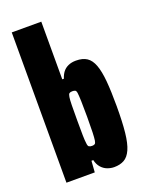

<svg xmlns="http://www.w3.org/2000/svg" viewBox="-142 -814 679 892"><g transform="rotate(-20 197.5 -367.5)"><path d="M265 8Q248 8 231 1.5Q214 -5 201.5 -19.5Q189 -34 184 -56H175L171 0H31V-743H177V-458H185Q191 -477 201 -490Q211 -503 227.5 -510.5Q244 -518 266 -518Q299 -518 319.5 -504.5Q340 -491 351.5 -460Q363 -429 367.5 -378.5Q372 -328 372 -255Q372 -176 366.5 -124.5Q361 -73 348 -44Q335 -15 314.5 -3.5Q294 8 265 8ZM202 -120Q210 -120 215 -123Q220 -126 222 -138.5Q224 -151 225 -178.5Q226 -206 226 -255Q226 -305 225 -332.5Q224 -360 222.5 -372.5Q221 -385 215.5 -387.5Q210 -390 202 -390Q192 -390 187 -386.5Q182 -383 180 -369Q178 -358 177.5 -330.5Q177 -303 177 -255Q177 -209 177.5 -181.5Q178 -154 180 -142Q181 -127 186.5 -123.5Q192 -120 202 -120Z"/></g></svg>

Font: Saira ExtraCondensed Black
Style: Regular
Weight: 900
Width: 2
Designer: Hector Gatti with collaboration of the Omnibus-Type team
Foundry: Omnibus-Type
Version: Version 1.101